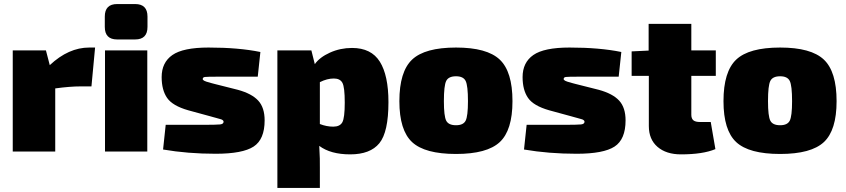

<svg xmlns="http://www.w3.org/2000/svg" viewBox="-20 -749 4181 949"><path d="M450 -514 432 -322H379Q326 -322 253 -312V0H43V-500H207L226 -427Q319 -514 421 -514Z M559 -729H648Q709 -729 709 -667V-616Q709 -554 648 -554H559Q498 -554 498 -616V-667Q498 -729 559 -729ZM708 0H499V-500H708Z M1020 -174 910 -204Q833 -226 806 -265Q779 -304 779 -368Q779 -440 832 -477Q885 -514 1011 -514Q1160 -514 1267 -492L1254 -370H1057Q1003 -370 992.5 -368.5Q982 -367 982 -358Q982 -349 1016 -341Q1021 -339 1024 -338.5Q1027 -338 1031.5 -336.5Q1036 -335 1041 -334L1156 -305Q1225 -286 1256.5 -251.5Q1288 -217 1288 -154Q1288 -60 1233.5 -24.5Q1179 11 1046 11Q908 11 786 -10L799 -132H977Q1051 -132 1068 -134Q1085 -136 1085 -147Q1085 -149 1084.5 -150.5Q1084 -152 1082.5 -153.5Q1081 -155 1079.5 -156Q1078 -157 1075 -158.5Q1072 -160 1068.5 -160.5Q1065 -161 1059.5 -163Q1054 -165 1049 -166Q1044 -167 1036 -169.5Q1028 -172 1020 -174Z M1519 -500 1536 -432Q1560 -466 1611 -489Q1662 -512 1720 -512Q1815 -512 1857.5 -444Q1900 -376 1900 -244Q1900 -96 1855 -41Q1810 14 1711 14Q1614 14 1558 -28Q1562 43 1561 81V180H1351V-500ZM1561 -343V-136Q1594 -123 1627 -123Q1660 -123 1672 -144.5Q1684 -166 1684 -242Q1684 -318 1672.5 -339.5Q1661 -361 1630 -361Q1597 -361 1561 -343Z M2234 -514Q2387 -514 2450 -454.5Q2513 -395 2513 -249Q2513 -105 2450 -46.5Q2387 12 2234 12Q2080 12 2017 -46.5Q1954 -105 1954 -249Q1954 -395 2017 -454.5Q2080 -514 2234 -514ZM2234 -372Q2197 -372 2185.5 -349Q2174 -326 2174 -249Q2174 -175 2185.5 -152.5Q2197 -130 2234 -130Q2270 -130 2281.5 -152.5Q2293 -175 2293 -249Q2293 -326 2281.5 -349Q2270 -372 2234 -372Z M2804 -174 2694 -204Q2617 -226 2590 -265Q2563 -304 2563 -368Q2563 -440 2616 -477Q2669 -514 2795 -514Q2944 -514 3051 -492L3038 -370H2841Q2787 -370 2776.5 -368.5Q2766 -367 2766 -358Q2766 -349 2800 -341Q2805 -339 2808 -338.5Q2811 -338 2815.5 -336.5Q2820 -335 2825 -334L2940 -305Q3009 -286 3040.5 -251.5Q3072 -217 3072 -154Q3072 -60 3017.5 -24.5Q2963 11 2830 11Q2692 11 2570 -10L2583 -132H2761Q2835 -132 2852 -134Q2869 -136 2869 -147Q2869 -149 2868.5 -150.5Q2868 -152 2866.5 -153.5Q2865 -155 2863.5 -156Q2862 -157 2859 -158.5Q2856 -160 2852.5 -160.5Q2849 -161 2843.5 -163Q2838 -165 2833 -166Q2828 -167 2820 -169.5Q2812 -172 2804 -174Z M3397 -374V-182Q3397 -163 3407 -154.5Q3417 -146 3440 -146H3493L3516 -12Q3454 14 3346 14Q3273 14 3230 -23Q3187 -60 3187 -126V-374H3102V-495L3186 -499V-631H3397V-500H3518V-374Z M3836 -514Q3989 -514 4052 -454.5Q4115 -395 4115 -249Q4115 -105 4052 -46.5Q3989 12 3836 12Q3682 12 3619 -46.5Q3556 -105 3556 -249Q3556 -395 3619 -454.5Q3682 -514 3836 -514ZM3836 -372Q3799 -372 3787.5 -349Q3776 -326 3776 -249Q3776 -175 3787.5 -152.5Q3799 -130 3836 -130Q3872 -130 3883.5 -152.5Q3895 -175 3895 -249Q3895 -326 3883.5 -349Q3872 -372 3836 -372Z"/></svg>

Font: Exo 2.0 Black
Style: Regular
Weight: 900
Designer: Natanael Gama
Version: Version 1.001;PS 001.001;hotconv 1.0.70;makeotf.lib2.5.58329